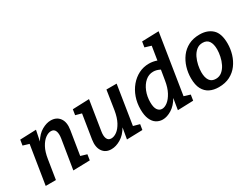

<svg xmlns="http://www.w3.org/2000/svg" viewBox="-65 -1344 2502 1922"><g transform="rotate(-30 1186.0 -382.5)"><path d="M366 4 421 -335Q429 -388 416 -418.5Q403 -449 368 -449Q337 -449 303 -424.5Q269 -400 241.5 -349.5Q214 -299 202 -220L167 0H49L120 -445L50 -466L60 -529L246 -536L221 -414Q262 -482 316 -512.5Q370 -543 418 -543Q486 -543 521 -494.5Q556 -446 542 -361L498 -87L569 -66L559 -1Z M806 11Q739 12 704.5 -37Q670 -86 683 -170L727 -447L658 -466L668 -529L859 -536L805 -197Q796 -144 809 -113.5Q822 -83 857 -83Q889 -83 922.5 -107.5Q956 -132 983.5 -182.5Q1011 -233 1024 -312L1058 -532H1176L1105 -83L1177 -63L1167 -1L986 4L1008 -123Q968 -54 912.5 -21.5Q857 11 806 11Z M1398 11Q1359 11 1326 -9.5Q1293 -30 1273.5 -74.5Q1254 -119 1254 -188Q1254 -262 1276.5 -326Q1299 -390 1340 -439Q1381 -488 1435.5 -516Q1490 -544 1555 -544Q1601 -544 1645 -528L1670 -685L1598 -707L1608 -770L1802 -776L1693 -88L1764 -66L1754 -1L1574 5L1595 -124Q1556 -56 1502 -22.5Q1448 11 1398 11ZM1445 -85Q1476 -85 1509.5 -111Q1543 -137 1571 -189Q1599 -241 1611 -317L1630 -432Q1590 -453 1552 -453Q1500 -453 1460 -418Q1420 -383 1397 -325.5Q1374 -268 1374 -202Q1374 -141 1394 -113Q1414 -85 1445 -85Z M2140 -543Q2229 -543 2284 -492.5Q2339 -442 2339 -325Q2339 -263 2321 -203Q2303 -143 2267 -94.5Q2231 -46 2176 -17.5Q2121 11 2046 11Q1987 11 1942.5 -11Q1898 -33 1872.5 -80.5Q1847 -128 1847 -206Q1847 -269 1865 -329Q1883 -389 1919 -437.5Q1955 -486 2010 -514.5Q2065 -543 2140 -543ZM2124 -456Q2082 -456 2052 -431Q2022 -406 2003.5 -367.5Q1985 -329 1976 -286Q1967 -243 1967 -206Q1967 -145 1990 -110.5Q2013 -76 2062 -76Q2103 -76 2133 -101Q2163 -126 2182 -164.5Q2201 -203 2210 -246.5Q2219 -290 2219 -327Q2219 -388 2196 -422Q2173 -456 2124 -456Z"/></g></svg>

Font: Bitter SemiBold
Style: Italic
Weight: 600
Italic angle: -9°
Designer: Sol Matas, and Bitter project Authors
Foundry: Sol Matas
Version: Version 2.001